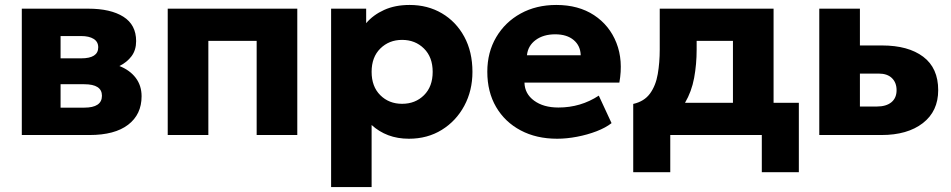

<svg xmlns="http://www.w3.org/2000/svg" viewBox="-20 -545 3840 775"><path d="M68 0V-510H336Q426.5 -510 478 -477.5Q529.5 -445 529.5 -379Q529.5 -343 511 -318.2Q492.5 -293.5 462 -278.5Q504 -262 527.8 -230.8Q551.5 -199.5 551.5 -156.5Q551.5 -83 497.2 -41.5Q443 0 341.5 0ZM307.5 -399.5H224.5V-309.5H307.5Q376.5 -309.5 376.5 -354Q376.5 -376.5 358 -388Q339.5 -399.5 307.5 -399.5ZM224.5 -110.5H320Q391.5 -110.5 391.5 -158.5Q391.5 -205 320 -205H224.5Z M657 0V-510H1180V0H1016V-380H821V0Z M1316.5 210V-510H1458V-451.5Q1486.5 -485 1530.8 -505Q1575 -525 1633.5 -525Q1706.5 -525 1763.8 -491.2Q1821 -457.5 1854 -396.8Q1887 -336 1887 -255Q1887 -179 1854 -117.8Q1821 -56.5 1763.2 -20.8Q1705.5 15 1630.5 15Q1585 15 1547.2 0.8Q1509.5 -13.5 1480 -40.5V210ZM1603 -126Q1656.5 -126 1691.5 -160.8Q1726.5 -195.5 1726.5 -255Q1726.5 -314.5 1691.2 -349.2Q1656 -384 1603 -384Q1550.5 -384 1515.2 -349.2Q1480 -314.5 1480 -255Q1480 -195.5 1515 -160.8Q1550 -126 1603 -126Z M2229 15Q2145 15 2081.5 -18.8Q2018 -52.5 1982.5 -113.2Q1947 -174 1947 -255.5Q1947 -334 1983 -395Q2019 -456 2081.8 -490.5Q2144.5 -525 2225.5 -525Q2315 -525 2377.8 -483.8Q2440.5 -442.5 2468.2 -371.8Q2496 -301 2480 -211.5H2097Q2098 -166.5 2135.8 -138.8Q2173.5 -111 2234 -111Q2324 -111 2397 -159L2448.5 -48Q2425 -29.5 2388 -15.2Q2351 -1 2309 7Q2267 15 2229 15ZM2107 -322H2324Q2323 -360.5 2295.5 -383.5Q2268 -406.5 2221 -406.5Q2173.5 -406.5 2142.2 -383.5Q2111 -360.5 2107 -322Z M2536 150V-125.5Q2580.5 -135.5 2603.8 -167.5Q2627 -199.5 2635 -246Q2643 -292.5 2643 -345V-510H3102.5V-130H3204.5V150H3055V0H2685.5V150ZM2792 -345Q2792 -285.5 2781.8 -230.2Q2771.5 -175 2745 -130H2938.5V-380H2792Z M3287 0V-510H3451V-361.5H3540.5Q3646 -361.5 3706.5 -316Q3767 -270.5 3767 -181Q3767 -96 3705 -48Q3643 0 3538 0ZM3451 -115H3519Q3557 -115 3578 -132.2Q3599 -149.5 3599 -181Q3599 -211.5 3580.2 -229.8Q3561.5 -248 3527 -248H3451Z"/></svg>

Font: Geologica
Style: Bold
Weight: 700
Designer: Sindre Bremnes, Frode Helland
Foundry: Monokrom Skriftforlag AS
Version: Version 1.010; ttfautohint (v1.8.4.7-5d5b);gftools[0.9.28]